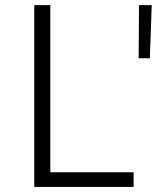

<svg xmlns="http://www.w3.org/2000/svg" viewBox="-20 -740 621 760"><path d="M115.7 -719.7H179.2V-58.1H508.8V0H115.7ZM530.3 -719.7H580.6L573.2 -509.3H528.8Z"/></svg>

Font: Reddit Mono Light
Style: Regular
Weight: 300
Monospace: yes
Designer: Stephen Hutchings
Foundry: Reddit
Version: Version 1.011